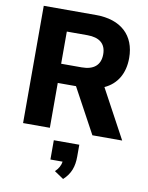

<svg xmlns="http://www.w3.org/2000/svg" viewBox="-106 -794 895 1159"><g transform="rotate(10 342.0 -214.5)"><path d="M628.9 -497.6C628.9 -636.2 540 -718.8 387.2 -718.8H66.4V0H230.5V-274.9H342.3L491.2 0H673.8L512.2 -299.3C587.4 -333.5 628.9 -402.8 628.9 -497.6ZM362.8 290.5C407.7 249.5 423.3 203.1 423.3 142.6V69.8H267.1V188H341.8C338.4 211.4 327.1 232.4 306.2 252.4ZM230.5 -589.8H356.9C429.7 -589.8 470.7 -558.1 470.7 -492.7C470.7 -426.3 429.7 -392.6 356.9 -392.6H230.5Z"/></g></svg>

Font: Winston ExtraBold
Style: Regular
Weight: 800
Designer: Vernon Adams, Kim Jin-seong, David Berlow, Cristiano Sobral
Foundry: The Winston Project Authors
Version: Version 3.004